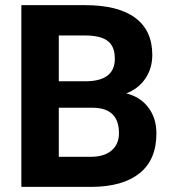

<svg xmlns="http://www.w3.org/2000/svg" viewBox="-20 -731 678 751"><path d="M63.5 0V-710.9H312.5Q441.9 -710.9 508.8 -661.4Q575.7 -611.8 575.7 -516.1Q575.7 -463.9 548.8 -424.1Q522 -384.3 474.1 -365.7Q528.8 -352.1 560.3 -310.5Q591.8 -269 591.8 -209Q591.8 -106.4 526.4 -53.7Q460.9 -1 339.8 0ZM210 -309.6V-117.7H335.4Q387.2 -117.7 416.3 -142.3Q445.3 -167 445.3 -210.4Q445.3 -308.1 344.2 -309.6ZM210 -413.1H318.4Q429.2 -415 429.2 -501.5Q429.2 -549.8 401.1 -571Q373 -592.3 312.5 -592.3H210Z"/></svg>

Font: Shabnam FD
Style: Bold
Weight: 700
Foundry: DejaVu fonts team - Redesigned by Saber Rastikerdar - Based on Vazir font
Version: Version 5.00;October 20, 2019;FontCreator 12.0.0.2547 64-bit